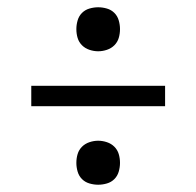

<svg xmlns="http://www.w3.org/2000/svg" viewBox="-20 -604 540 528"><path d="M250 -463Q238 -463 226 -467Q214 -471 205.5 -479.5Q197 -488 193.5 -499.5Q190 -511 190 -524Q190 -536 193.5 -548Q197 -560 205.5 -568.5Q214 -577 226 -580.5Q238 -584 250 -584Q262 -584 274 -580.5Q286 -577 294.5 -568.5Q303 -560 306.5 -548Q310 -536 310 -524Q310 -511 306.5 -499.5Q303 -488 294.5 -479.5Q286 -471 274 -467Q262 -463 250 -463ZM434 -312H66V-368H434ZM250 -96Q238 -96 226 -99.5Q214 -103 205.5 -111.5Q197 -120 193.5 -132Q190 -144 190 -156Q190 -169 193.5 -180.5Q197 -192 205.5 -200.5Q214 -209 226 -213Q238 -217 250 -217Q262 -217 274 -213Q286 -209 294.5 -200.5Q303 -192 306.5 -180.5Q310 -169 310 -156Q310 -144 306.5 -132Q303 -120 294.5 -111.5Q286 -103 274 -99.5Q262 -96 250 -96Z"/></svg>

Font: Iosevka Custom Light
Style: Regular
Weight: 300
Monospace: yes
Designer: Belleve Invis
Foundry: Belleve Invis
Version: Version 27.3.5